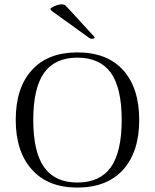

<svg xmlns="http://www.w3.org/2000/svg" viewBox="-20 -846 706 876"><path d="M51.8 -298.8Q51.8 -447.3 127 -527.8Q199.7 -606.9 333 -606.9Q468.8 -606.9 542 -525.9Q615.2 -444.3 615.2 -298.8Q615.2 -153.3 541 -70.8Q466.8 9.8 333 9.8Q199.7 9.8 127 -70.8Q51.8 -152.8 51.8 -298.8ZM131.8 -298.8Q131.8 -151.4 182.1 -82Q231.9 -13.2 333 -13.2Q435.1 -13.2 484.9 -82Q535.2 -151.4 535.2 -298.8Q535.2 -445.8 484.9 -515.1Q434.6 -583 333 -583Q232.4 -583 182.1 -515.1Q131.8 -445.8 131.8 -298.8ZM210 -805.2Q210 -809.1 228 -817.9Q247.1 -826.2 262.2 -826.2Q272 -826.2 277.8 -821.8Q291.5 -808.1 297.9 -800.8L393.1 -696.8Q412.1 -677.7 412.1 -675.8Q412.1 -668.9 397.9 -668.9Q390.6 -668.9 379.9 -678.2L219.2 -793.9Q210 -800.3 210 -805.2Z"/></svg>

Font: Unna Light
Style: Regular
Weight: 300
Designer: Jorge de Buen Unna
Foundry: Omnibus-Type
Version: Version 2.007;PS 002.007;hotconv 1.0.88;makeotf.lib2.5.64775